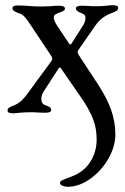

<svg xmlns="http://www.w3.org/2000/svg" viewBox="-20 -432 481 739"><path d="M211 273Q211 266 219 262Q227 258 254 248Q301 231 326.5 192.5Q352 154 352 104Q352 61 337.5 24.5Q323 -12 292 -57L213 -171Q212 -172 210 -172Q208 -172 207 -171L147 -78Q139 -65 139 -51Q139 -32 155 -27Q166 -23 171.5 -19.5Q177 -16 177 -9Q177 2 154 2L124 1Q114 0 98 0Q79 0 55 2Q39 4 30 4Q9 4 9 -6Q9 -13 14 -17Q19 -21 30 -25Q45 -30 59 -41.5Q73 -53 92 -80L175 -193Q181 -200 181 -206Q181 -212 177 -217L97 -337Q83 -359 73.5 -368.5Q64 -378 50 -382Q39 -386 33.5 -390Q28 -394 28 -401Q28 -411 48 -411Q70 -411 92 -409Q114 -407 138 -407L172 -408Q192 -410 207 -410Q230 -410 230 -399Q230 -394 226.5 -391.5Q223 -389 217.5 -387Q212 -385 210 -384Q198 -380 192.5 -376Q187 -372 187 -364Q187 -353 200 -333L246 -264Q251 -258 255 -264L299 -333Q309 -348 309 -363Q309 -377 294 -381Q292 -382 285.5 -385Q279 -388 275.5 -391.5Q272 -395 272 -400Q272 -410 295 -410L324 -409Q333 -408 350 -408Q368 -408 390 -410Q404 -412 413 -412Q435 -412 435 -402Q435 -390 413 -383Q372 -369 348 -335L282 -240Q279 -236 279 -232Q279 -228 282 -222L356 -109Q391 -56 407.5 -9.5Q424 37 424 85Q424 132 397 179Q370 226 327 256.5Q284 287 240 287Q231 287 221 283Q211 279 211 273Z"/></svg>

Font: EB Garamond Medium
Style: Regular
Weight: 500
Designer: Georg Duffner and Octavio Pardo
Foundry: Georg Duffner
Version: Version 1.000